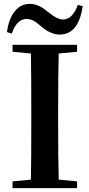

<svg xmlns="http://www.w3.org/2000/svg" viewBox="-20 -974 463 994"><path d="M45 0V-35L140 -44Q142 -143 142 -346V-395Q142 -596 140 -697L45 -706V-742H379V-706L284 -697Q281 -597 281 -395V-346Q281 -144 284 -44L379 -35V0ZM288 -795Q247 -795 202 -830Q198 -833 191 -839Q169 -858 157 -865Q137 -876 118 -876Q67 -876 41 -800L16 -808Q25 -876 56 -915Q87 -954 135 -954Q177 -954 221 -918Q225 -915 234 -908Q277 -873 305 -873Q356 -873 383 -949L408 -942Q387 -795 288 -795Z"/></svg>

Font: GenRyuMin TW B
Style: Regular
Weight: 700
Version: Version 1.501;PS 1;hotconv 16.6.51;makeotf.lib2.5.65220